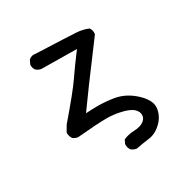

<svg xmlns="http://www.w3.org/2000/svg" viewBox="-125 -524 751 760"><g transform="rotate(-30 250.0 -144.0)"><path d="M439.5 14.2Q439.5 -16.6 404.3 -50.3Q362.8 -89.8 312 -98.1Q275.4 -104 236.8 -104Q219.2 -104 186 -102.1L252.4 -193.8Q274.4 -224.1 373 -355.5Q373.5 -359.4 373.5 -363.3Q373.5 -376 365.7 -385.7Q341.8 -396 311.8 -397.9Q281.7 -399.9 131.8 -405.8Q127.4 -406.7 123 -406.7Q109.9 -406.7 99.6 -397L91.3 -379.9Q90.8 -377.9 90.8 -376Q90.8 -361.3 99.1 -352.1Q108.9 -343.8 121.6 -342.3L282.2 -340.3L273.4 -328.6Q242.2 -287.6 212.9 -244.6Q183.6 -201.7 97.7 -102.1L81.5 -74.7Q81.1 -72.8 81.1 -70.8Q81.1 -68.8 81.5 -65.7Q82 -62.5 83 -58.6Q85 -51.3 89.4 -44.9Q99.1 -37.6 111.3 -35.6Q203.1 -43.9 246.6 -43.9Q275.9 -43.9 304.7 -37.6Q346.2 -29.3 362.8 -12.7Q369.1 -6.3 372.1 0.7Q375 7.8 375 12.9Q375 18.1 374 22Q371.6 30.8 363.3 38.1Q347.7 52.2 315.9 53.2Q289.1 54.2 267.1 64L259.3 80.1Q258.8 82 258.8 84Q258.8 99.1 267.1 109.9Q277.3 117.7 290 119.6Q320.8 113.8 350.6 109.9Q382.8 106 410.2 78.6Q434.1 54.7 439 22Q439.5 18.1 439.5 14.2Z"/></g></svg>

Font: Bakudai
Style: ExtraLight
Weight: 200
Version: Version 1.48